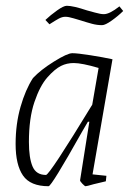

<svg xmlns="http://www.w3.org/2000/svg" viewBox="-20 -635 453 664"><path d="M300 -32 348 -27 346 -8 304 2Q280 9 276 9Q273 9 264.5 0Q256 -9 257 -12L289 -214H284L263 -178Q158 9 148 9Q85 9 59.5 -28Q34 -65 34 -137Q34 -206 51 -265.5Q68 -325 94 -365Q120 -393 166.5 -422Q213 -451 230 -451Q248 -451 292.5 -444Q337 -437 369 -430ZM299 -273 321 -400Q263 -417 235 -417Q211 -417 191 -407Q169 -396 143.5 -367Q118 -338 99 -282Q80 -226 80 -144Q80 -89 92.5 -59.5Q105 -30 139 -30Q151 -30 299 -273ZM257 -565Q253 -566 235 -571.5Q217 -577 206 -577Q195 -577 183 -570.5Q171 -564 151 -551L137 -566Q155 -583 177.5 -599Q200 -615 211 -615Q233 -615 281 -599Q289 -597 308.5 -591.5Q328 -586 339 -586Q359 -586 393 -613L406 -597Q389 -580 366.5 -564Q344 -548 333 -548Q316 -548 299 -552.5Q282 -557 257 -565Z"/></svg>

Font: Grenze ExtraLight
Style: Italic
Weight: 275
Italic angle: -10°
Designer: Renata Polastri
Foundry: Omnibus-Type
Version: Version 1.002; ttfautohint (v1.8)